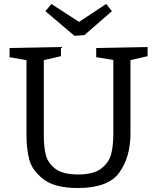

<svg xmlns="http://www.w3.org/2000/svg" viewBox="-20 -935 788 964"><path d="M721 -699V-653L635 -633V-265Q635 -146 579 -68.5Q523 9 371 9Q254 9 197 -36Q140 -81 126.5 -135.5Q113 -190 113 -254V-633L28 -648V-694L286 -699V-653L200 -633V-254Q200 -198 210 -157.5Q220 -117 257.5 -88Q295 -59 372 -59Q451 -59 489.5 -89.5Q528 -120 538.5 -162.5Q549 -205 549 -265V-634L463 -648V-694ZM377 -825 513 -915 542 -879 404 -759 354 -755 208 -879 238 -915Z"/></svg>

Font: Bitter Pro
Style: Regular
Weight: 400
Designer: Sol Matas, and Bitter project Authors
Foundry: Sol Matas
Version: Version 1.010